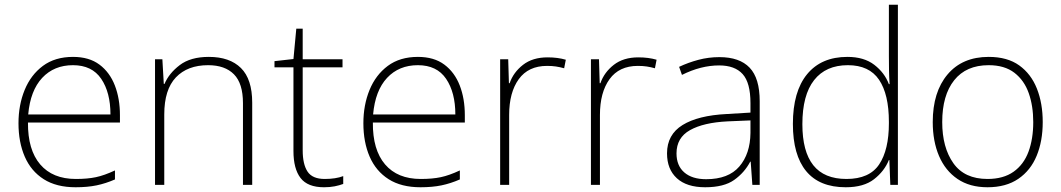

<svg xmlns="http://www.w3.org/2000/svg" viewBox="-20 -780 4478 810"><path d="M288 -540Q356 -540 399.5 -507.5Q443 -475 464.5 -419.5Q486 -364 486 -294V-263H98Q97 -148 149.5 -86.5Q202 -25 300 -25Q349 -25 384.5 -32.5Q420 -40 465 -61V-23Q426 -6 387.5 2Q349 10 299 10Q218 10 164.5 -24Q111 -58 84.5 -119Q58 -180 58 -260Q58 -337 84 -400.5Q110 -464 161 -502Q212 -540 288 -540ZM288 -505Q208 -505 158 -451.5Q108 -398 99 -297H446Q446 -390 407 -447.5Q368 -505 288 -505Z M861 -540Q949 -540 996.5 -493Q1044 -446 1044 -347V0H1005V-345Q1005 -428 967 -466.5Q929 -505 858 -505Q771 -505 722 -453.5Q673 -402 673 -297V0H634V-530H665L671 -426H674Q693 -471 738.5 -505.5Q784 -540 861 -540Z M1350 -25Q1373 -25 1392.5 -28Q1412 -31 1428 -37V-4Q1412 2 1392 6Q1372 10 1347 10Q1278 10 1248 -29Q1218 -68 1218 -143V-496H1138V-522L1218 -531L1230 -659H1257V-530H1425V-496H1257V-146Q1257 -87 1277.5 -56Q1298 -25 1350 -25Z M1743 -540Q1811 -540 1854.5 -507.5Q1898 -475 1919.5 -419.5Q1941 -364 1941 -294V-263H1553Q1552 -148 1604.5 -86.5Q1657 -25 1755 -25Q1804 -25 1839.5 -32.5Q1875 -40 1920 -61V-23Q1881 -6 1842.5 2Q1804 10 1754 10Q1673 10 1619.5 -24Q1566 -58 1539.5 -119Q1513 -180 1513 -260Q1513 -337 1539 -400.5Q1565 -464 1616 -502Q1667 -540 1743 -540ZM1743 -505Q1663 -505 1613 -451.5Q1563 -398 1554 -297H1901Q1901 -390 1862 -447.5Q1823 -505 1743 -505Z M2290 -538Q2312 -538 2331 -535.5Q2350 -533 2367 -528L2360 -492Q2342 -497 2325.5 -499.5Q2309 -502 2288 -502Q2209 -502 2168.5 -446Q2128 -390 2128 -295V0H2090V-530H2124L2127 -429H2130Q2146 -475 2186.5 -506.5Q2227 -538 2290 -538Z M2673 -538Q2695 -538 2714 -535.5Q2733 -533 2750 -528L2743 -492Q2725 -497 2708.5 -499.5Q2692 -502 2671 -502Q2592 -502 2551.5 -446Q2511 -390 2511 -295V0H2473V-530H2507L2510 -429H2513Q2529 -475 2569.5 -506.5Q2610 -538 2673 -538Z M3015 -539Q3100 -539 3142.5 -494.5Q3185 -450 3185 -353V0H3154L3147 -98H3145Q3121 -52 3077.5 -21Q3034 10 2955 10Q2877 10 2835.5 -28Q2794 -66 2794 -133Q2794 -212 2859.5 -252.5Q2925 -293 3046 -299L3146 -305V-345Q3146 -431 3113 -467.5Q3080 -504 3014 -504Q2937 -504 2857 -464L2845 -498Q2883 -516 2926 -527.5Q2969 -539 3015 -539ZM3050 -268Q2948 -263 2891 -231Q2834 -199 2834 -133Q2834 -81 2867 -52.5Q2900 -24 2959 -24Q3053 -24 3099 -77.5Q3145 -131 3146 -219V-272Z M3548 10Q3437 10 3381 -58Q3325 -126 3325 -257Q3325 -394 3385 -467Q3445 -540 3555 -540Q3625 -540 3668.5 -506.5Q3712 -473 3730 -425H3733Q3731 -454 3730.5 -484.5Q3730 -515 3730 -544V-760H3768V0H3736L3732 -105H3730Q3711 -58 3667.5 -24Q3624 10 3548 10ZM3551 -25Q3648 -25 3689 -86.5Q3730 -148 3730 -260V-266Q3730 -382 3688.5 -443.5Q3647 -505 3557 -505Q3464 -505 3414.5 -442Q3365 -379 3365 -256Q3365 -141 3411 -83Q3457 -25 3551 -25Z M4379 -265Q4379 -185 4353.5 -123Q4328 -61 4276 -25.5Q4224 10 4146 10Q4071 10 4019.5 -25Q3968 -60 3941.5 -122Q3915 -184 3915 -265Q3915 -392 3977.5 -466Q4040 -540 4151 -540Q4230 -540 4280 -504Q4330 -468 4354.5 -406Q4379 -344 4379 -265ZM3955 -265Q3955 -158 4002 -91.5Q4049 -25 4146 -25Q4213 -25 4256 -55.5Q4299 -86 4319 -140Q4339 -194 4339 -265Q4339 -333 4320 -387Q4301 -441 4259.5 -473Q4218 -505 4151 -505Q4056 -505 4005.5 -441.5Q3955 -378 3955 -265Z"/></svg>

Font: Noto Sans ExtraLight
Style: Regular
Weight: 200
Designer: Monotype Design Team
Foundry: Monotype Imaging Inc.
Version: Version 2.007